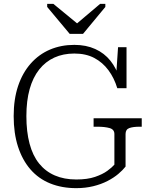

<svg xmlns="http://www.w3.org/2000/svg" viewBox="-20 -960 783 997"><path d="M342 -784H411L527 -924V-940H500L357 -819L403 -820L257 -940H225V-924ZM632 -264V-95Q618 -77 594.5 -57Q571 -37 538 -20Q505 -3 464 7Q423 17 376 17Q301 17 240.5 -7.5Q180 -32 138 -80.5Q96 -129 73.5 -198.5Q51 -268 51 -357Q51 -445 74 -513.5Q97 -582 139.5 -630Q182 -678 239.5 -702.5Q297 -727 366 -727Q427 -727 474.5 -705.5Q522 -684 553.5 -644.5Q585 -605 601 -551H582L593 -715H637V-502H589Q573 -555 543 -595.5Q513 -636 469.5 -659Q426 -682 366 -682Q308 -682 262 -661Q216 -640 183.5 -599Q151 -558 134 -497.5Q117 -437 117 -357Q117 -276 133.5 -214Q150 -152 183 -111Q216 -70 264.5 -49Q313 -28 376 -28Q434 -28 473.5 -41.5Q513 -55 537.5 -73Q562 -91 574 -105V-264Q574 -288 549 -295Q524 -302 486 -302H466V-346H716V-302H704Q671 -302 651.5 -295Q632 -288 632 -264Z"/></svg>

Font: Roboto Serif SemiCondensed ExtraLight
Style: Regular
Weight: 250
Width: 4
Designer: Greg Gazdowicz
Foundry: Commercial Type
Version: Version 1.007